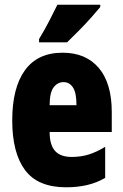

<svg xmlns="http://www.w3.org/2000/svg" viewBox="-20 -786 522 816"><path d="M246 -562Q345 -562 400 -497Q455 -432 455 -310V-225H191Q191 -170 214 -144.5Q237 -119 285 -119Q323 -119 356 -129Q389 -139 427 -162V-30Q391 -9 350 0.5Q309 10 261 10Q141 10 86.5 -63Q32 -136 32 -274Q32 -413 86 -487.5Q140 -562 246 -562ZM250 -437Q225 -437 208 -415Q191 -393 191 -339H305Q305 -392 290 -414.5Q275 -437 250 -437ZM406 -756Q392 -739 368.5 -712.5Q345 -686 317.5 -658Q290 -630 265 -606H146V-620Q170 -660 189 -696.5Q208 -733 224 -766H406Z"/></svg>

Font: Noto Sans Sinhala UI ExtraCondensed Black
Style: Regular
Weight: 900
Width: 2
Designer: Jelle Bosma - Monotype Design Team
Foundry: Monotype Imaging Inc.
Version: Version 2.006; ttfautohint (v1.8.4.7-5d5b)